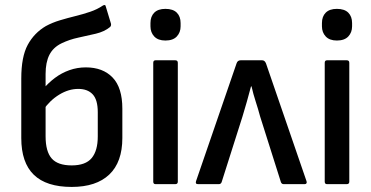

<svg xmlns="http://www.w3.org/2000/svg" viewBox="-20 -727 1465 758"><path d="M263 11Q163 11 113.5 -37Q64 -85 64 -182V-417Q64 -503 89.5 -550Q115 -597 161 -624Q187 -638 217 -647Q247 -656 277.5 -663.5Q308 -671 336 -680.5Q364 -690 386 -705Q391 -708 394 -707Q397 -706 398 -700L418 -634Q420 -625 414 -620Q392 -602 358.5 -594Q325 -586 289.5 -578.5Q254 -571 223 -556Q190 -540 175 -510.5Q160 -481 160 -435V-189Q160 -129 184 -101.5Q208 -74 263 -74Q318 -74 342 -103Q366 -132 366 -188V-284Q366 -333 346 -354.5Q326 -376 289 -376Q251 -376 214 -353.5Q177 -331 151 -293L150 -375Q171 -400 197 -419.5Q223 -439 254 -450Q285 -461 319 -461Q386 -461 424.5 -421Q463 -381 463 -298V-182Q463 -87 411.5 -38Q360 11 263 11Z M594 0Q585 0 585 -10V-479Q585 -489 594 -489H672Q682 -489 682 -479V-10Q682 0 672 0ZM633 -567Q604 -567 589 -583Q574 -599 574 -623V-636Q574 -662 589 -677Q604 -692 633 -692Q663 -692 678 -677Q693 -662 693 -636V-623Q693 -599 678 -583Q663 -567 633 -567Z M762 0Q750 0 754 -12L914 -477Q918 -489 930 -489H1015Q1025 -489 1030 -477L1190 -12Q1192 -7 1190 -3.5Q1188 0 1183 0H1100Q1092 0 1089 -8L1007 -267Q999 -297 989.5 -326Q980 -355 973 -386H971Q963 -355 954.5 -325.5Q946 -296 937 -266L855 -8Q852 0 844 0Z M1271 0Q1262 0 1262 -10V-479Q1262 -489 1271 -489H1349Q1359 -489 1359 -479V-10Q1359 0 1349 0ZM1310 -567Q1281 -567 1266 -583Q1251 -599 1251 -623V-636Q1251 -662 1266 -677Q1281 -692 1310 -692Q1340 -692 1355 -677Q1370 -662 1370 -636V-623Q1370 -599 1355 -583Q1340 -567 1310 -567Z"/></svg>

Font: Sofia Sans Semi Condensed SemiBold
Style: Regular
Weight: 600
Designer: Botio Nikoltchev, Ani Petrova
Foundry: lettersoup
Version: Version 4.100